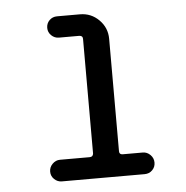

<svg xmlns="http://www.w3.org/2000/svg" viewBox="-43 -562 587 605"><g transform="rotate(-5 250.0 -260.0)"><path d="M128.9 0Q115.2 0 105 -9.8Q94.7 -19.5 94.7 -33.7Q94.7 -47.9 105 -58.1Q115.2 -68.4 128.9 -68.4H222.7Q233.4 -68.4 234.4 -79.1V-441.4Q234.4 -452.1 222.7 -452.1H159.2Q145.5 -452.1 135.3 -461.9Q125 -471.7 125 -485.8Q125 -500 134.8 -509.8Q144.5 -519.5 159.2 -519.5H231.4Q266.6 -519.5 291.5 -494.6Q316.4 -469.7 316.4 -434.6V-79.1Q316.4 -68.4 327.1 -68.4H390.6Q404.3 -68.4 414.6 -58.1Q424.8 -47.9 424.8 -33.7Q424.8 -19.5 415 -9.8Q405.3 0 390.6 0Z"/></g></svg>

Font: Rounded-X Mgen+ 1m regular
Style: Regular
Weight: 400
Designer: [Source Han Sans]
Ryoko NISHIZUKA  (kana & ideographs); Paul D. Hunt (Latin, Greek & Cyrillic); Wenlong ZHANG  (bopomofo
Version: Version 1.059.20150602